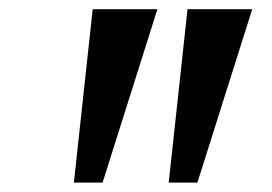

<svg xmlns="http://www.w3.org/2000/svg" viewBox="-20 -852 579 408"><path d="M314.5 -832.5 198 -464H137L177 -832.5ZM516 -832.5 399.5 -464H338.5L378.5 -832.5Z"/></svg>

Font: Merriweather 48pt Black
Style: Italic
Weight: 900
Italic angle: -7.8°
Version: Version 2.101